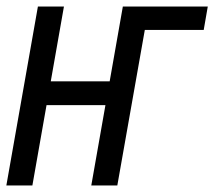

<svg xmlns="http://www.w3.org/2000/svg" viewBox="-28 -570 659 590"><path d="M168.5 -550 128 -320H309L349.5 -550H610.5L598 -478H417L332.5 0H252.5L296 -247H115L71.5 0H-8.5L88.5 -550Z"/></svg>

Font: JuliaMono ExtraBold
Style: Italic
Weight: 800
Italic angle: -9°
Monospace: yes
Designer: cormullion
Foundry: corm
Version: Version 0.057; ttfautohint (v1.8.4)